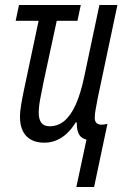

<svg xmlns="http://www.w3.org/2000/svg" viewBox="-20 -555 504 760"><path d="M282.2 185.1 322.3 -2.4Q308.6 -5.9 300 -13.9Q291.5 -22 287.6 -35.9Q283.7 -49.8 283.7 -70.8H279.8Q264.2 -44.9 244.9 -26.9Q225.6 -8.8 203.1 0.5Q180.7 9.8 155.3 9.8Q124.5 9.8 103 -2Q81.5 -13.7 70.3 -36.4Q59.1 -59.1 59.1 -91.8Q59.1 -114.3 64.2 -143.8Q69.3 -173.3 75.7 -203.1L132.8 -472.7H42L55.2 -535.2H299.8L286.6 -472.7H204.6L151.9 -228Q145.5 -196.3 139.4 -164.3Q133.3 -132.3 133.3 -108.4Q133.3 -83 143.6 -69.1Q153.8 -55.2 176.8 -55.2Q209 -55.2 234.6 -76.4Q260.3 -97.7 279.5 -140.4Q298.8 -183.1 312.5 -247.1L373.5 -535.2H444.8L367.7 -170.9Q362.8 -144 358.9 -123.8Q355 -103.5 355 -88.9Q355 -75.2 361.8 -68.4Q368.7 -61.5 382.3 -61.5Q387.7 -61.5 393.3 -62.3Q398.9 -63 405.3 -64.9L352.5 185.1Z"/></svg>

Font: Open Sans Condensed
Style: Italic
Weight: 400
Width: 3
Italic angle: -12°
Designer: Monotype Design Team
Foundry: Monotype Imaging Inc.
Version: Version 3.000